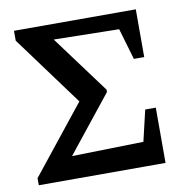

<svg xmlns="http://www.w3.org/2000/svg" viewBox="-75 -729 798 804"><g transform="rotate(-10 324.0 -327.5)"><path d="M520 -235H565V0H26V-30L286 -356L284 -276L36 -613V-655H554V-452H510L471 -585L143 -591L164 -630L375 -345V-335L154 -58L136 -95L489 -103Z"/></g></svg>

Font: Piazzolla 24pt SemiBold
Style: Regular
Weight: 600
Designer: Juan Pablo del Peral
Foundry: Huerta Tipografica
Version: Version 2.005